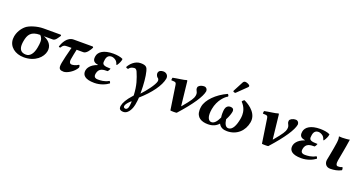

<svg xmlns="http://www.w3.org/2000/svg" viewBox="-41 -1488 4795 2530"><g transform="rotate(20 2356.5 -223.0)"><path d="M502.7 -341C539.7 -341 564.3 -390 588.3 -424L579.4 -436H338.4C247.4 -436 144.2 -401 103.1 -366C53.7 -324 20.3 -265 9.5 -204C7.4 -192 6.4 -180.3 6.4 -169C6.4 -61.9 98.6 11 222.6 11C381.6 11 475.4 -84.5 490.9 -172C492.5 -181.2 493.3 -190.1 493.3 -198.6C493.3 -272.4 435.7 -319.9 376.7 -341ZM237.2 -32C160.7 -32 141.3 -80.6 141.3 -133.4C141.3 -151.7 143.6 -170.5 146.7 -188C163.4 -283 197.7 -341 326.7 -341C350.7 -316 360.6 -292.6 360.6 -255.8C360.6 -234.4 357.3 -208.5 351.4 -175C334.8 -81 293.2 -32 237.2 -32Z M772.2 -321C743.8 -212 728.1 -150 717.8 -92C714.7 -74.3 713 -59.4 713 -46.8C713 -5.3 731.7 10 780.9 10C827.9 10 917.8 -42 954 -110C954.6 -113.6 954.9 -117.2 954.9 -120.7C954.9 -133.9 950.6 -145.4 942.4 -146C897.7 -117 859.9 -115 846.9 -115C827.9 -115 814.1 -129.4 814.1 -158.1C814.1 -164.1 814.7 -170.7 816 -178C821.7 -210.4 834.9 -285 844.2 -321H939.2C980.2 -321 1020.7 -383.5 1039 -422L1030.1 -434H763.1C670.1 -434 625.5 -334 609.2 -281C612.1 -275 620.8 -273 630.8 -273C658.9 -316.5 674.2 -321 723.2 -321Z M1308.7 -394C1325.2 -394 1352.4 -385.6 1373 -367.5C1387.9 -354.4 1397.7 -333.6 1404.4 -313L1412 -314C1431.8 -341 1453.2 -383 1453.6 -411L1452.2 -414C1424 -430 1367.6 -439 1317.6 -439C1183.6 -439 1115.9 -389.6 1104.5 -325C1102.9 -315.8 1102.1 -307.4 1102.1 -299.9C1102.1 -254.6 1130.4 -237.7 1175.7 -230L1175.2 -227C1073 -192 1050.3 -131 1046.2 -108C1045 -101.3 1044.3 -94.3 1044.3 -87.3C1044.3 -40 1076.4 10 1210.4 10C1296.4 10 1369 -24.3 1408.9 -55C1405.9 -69.3 1402.9 -77.8 1391.4 -83.5C1335.4 -49.5 1275.6 -48 1239.6 -48C1207.9 -48 1185.1 -60.1 1185.1 -94.1C1185.1 -99.2 1185.7 -104.8 1186.7 -111C1201.2 -193 1264.7 -196 1324.7 -196C1337.8 -209.9 1347.8 -230.5 1349.5 -240C1256.3 -240 1233.8 -255 1233.8 -291.9C1233.8 -302.2 1235.6 -314.2 1238 -328C1248.3 -386.3 1285.7 -394 1308.7 -394Z M2084.4 -366C2085.2 -370.5 2085.6 -374.9 2085.6 -379.2C2085.6 -415.9 2057.4 -444 2017.1 -444C1982.1 -444 1954.8 -431 1949.2 -399C1948.8 -396.6 1948.6 -394.1 1948.6 -391.6C1948.6 -369.8 1963.3 -344.2 1977.3 -337C1982.8 -334.4 1991.8 -321.4 1991.8 -304.5C1991.8 -301.7 1991.5 -298.9 1991 -296C1982 -245 1895.1 -132.2 1831.3 -65C1831.4 -73.3 1831.5 -81.7 1831.5 -90.2C1831.5 -190.2 1822.3 -301.4 1803.5 -372.2C1791.4 -417.6 1779.1 -444 1700.1 -444C1621.1 -444 1561 -381 1535 -330C1543.4 -319.5 1554.6 -315.5 1567.4 -315.2C1591.3 -354.2 1638.4 -355 1647.4 -355C1664.4 -355 1678.1 -336 1684.4 -321C1720.9 -233 1750.3 -156 1757 -12L1748 -1C1681.1 72 1649.9 130 1642.2 174C1641.2 179.3 1640.6 184.7 1640.6 190C1640.6 215.4 1653.7 238 1700.9 238C1778.9 238 1811.7 131 1817.9 96C1822.7 69 1831.4 14 1830.6 -10C1970.1 -132.2 2066.6 -265 2084.4 -366ZM1703.7 188C1691.9 184.1 1686.1 176.7 1686.1 165.6C1686.1 159.5 1687.9 152.3 1691.4 144C1702 122 1723.8 96.7 1756.8 68L1757.9 79C1758.2 82 1758.3 85.2 1758.3 88.6C1758.3 99.6 1757 112.7 1754.3 128C1752.6 141.3 1749.3 154.3 1744.4 167C1735.9 181.9 1725.5 189.4 1713.3 189.4C1710.2 189.4 1707 188.9 1703.7 188Z M2227.3 -331 2278.5 8C2283.2 9.9 2304.1 11 2324.7 11C2343.8 11 2362.5 10.1 2367.5 8C2537.8 -181 2622.1 -313 2635.2 -387C2635.7 -390 2635.9 -392.9 2635.9 -395.9C2635.9 -420.6 2617.8 -443 2591 -443C2541.6 -443 2509.6 -418 2506.6 -401C2505.7 -395.7 2505.3 -391 2505.3 -386.7C2505.3 -355.1 2527.5 -347.1 2527.5 -308.7C2527.5 -302.1 2526.9 -294.6 2525.3 -286C2519.4 -252.5 2493.4 -209.5 2402.3 -101.5C2394.1 -91.8 2393.1 -89.1 2392.1 -98L2355.6 -429C2354.4 -440 2352.4 -442 2345.9 -442C2313.1 -429 2219.6 -420.5 2157.7 -407C2155.3 -401.2 2153.2 -388.4 2153.2 -378.8C2153.2 -375.3 2153.5 -372.2 2154.2 -370L2190.8 -368C2213.8 -366.7 2223.4 -360 2227.3 -331Z M3325.1 -207C3327 -217.6 3327.8 -228 3327.8 -237.9C3327.8 -362.9 3189.9 -435.4 3149.5 -453C3137.7 -446.1 3127.1 -437.8 3121.2 -423C3176.7 -366.4 3189.7 -306 3189.7 -258.6C3189.7 -237.3 3187.1 -218.6 3184.5 -204C3168 -110 3134.2 -32 3075.2 -32C3036.2 -32 3016.4 -73 3008.2 -134C3037.7 -188 3049.1 -230 3053.2 -253C3054.1 -258.1 3054.6 -263 3054.6 -267.5C3054.6 -292.3 3040.5 -308 3005.9 -308C2965.9 -308 2944.8 -279 2939.1 -247C2937.2 -236.1 2934.5 -214.3 2934.5 -188.2C2934.5 -171 2935.6 -152 2939 -133C2907 -65 2876.2 -32 2838.2 -32C2808 -32 2778.8 -59.2 2778.8 -131.1C2778.8 -149.6 2780.8 -171.2 2785.1 -196C2809.1 -332 2896.3 -407 2930.2 -423C2930.4 -425.2 2930.6 -427.4 2930.6 -429.3C2930.6 -442.3 2925 -449.7 2915 -456C2769.3 -390 2659.4 -277 2642.1 -179C2639 -161.5 2637.6 -145.4 2637.6 -130.7C2637.6 -23.3 2715.8 10 2803.8 10C2865.8 10 2915.3 -10 2952.9 -53C2976.5 -5 3021.8 10 3070.8 10C3206.8 10 3302.5 -79 3325.1 -207ZM3080.2 -684C3069.2 -684 3055.1 -678 3049.2 -667L2974 -524C2972.3 -520.7 2971.3 -515.9 2971.3 -514.4C2971.3 -507.6 2991.1 -501 2998.9 -501C3002.9 -501 3007.3 -505.3 3011.3 -509L3136.8 -631C3142.1 -636.1 3144.7 -641.8 3144.7 -648.1C3144.7 -667.2 3099.5 -684 3080.2 -684Z M3511.3 -331 3562.5 8C3567.2 9.9 3588.1 11 3608.7 11C3627.8 11 3646.5 10.1 3651.5 8C3821.8 -181 3906.1 -313 3919.2 -387C3919.7 -390 3919.9 -392.9 3919.9 -395.9C3919.9 -420.6 3901.8 -443 3875 -443C3825.6 -443 3793.6 -418 3790.6 -401C3789.7 -395.7 3789.3 -391 3789.3 -386.7C3789.3 -355.1 3811.5 -347.1 3811.5 -308.7C3811.5 -302.1 3810.9 -294.6 3809.3 -286C3803.4 -252.5 3777.4 -209.5 3686.3 -101.5C3678.1 -91.8 3677.1 -89.1 3676.1 -98L3639.6 -429C3638.4 -440 3636.4 -442 3629.9 -442C3597.1 -429 3503.6 -420.5 3441.7 -407C3439.3 -401.2 3437.2 -388.4 3437.2 -378.8C3437.2 -375.3 3437.5 -372.2 3438.2 -370L3474.8 -368C3497.8 -366.7 3507.4 -360 3511.3 -331Z M4210.7 -394C4227.2 -394 4254.4 -385.6 4275 -367.5C4289.9 -354.4 4299.7 -333.6 4306.4 -313L4314 -314C4333.8 -341 4355.2 -383 4355.6 -411L4354.2 -414C4326 -430 4269.6 -439 4219.6 -439C4085.6 -439 4017.9 -389.6 4006.5 -325C4004.9 -315.8 4004.1 -307.4 4004.1 -299.9C4004.1 -254.6 4032.4 -237.7 4077.7 -230L4077.2 -227C3975 -192 3952.3 -131 3948.2 -108C3947 -101.3 3946.3 -94.3 3946.3 -87.3C3946.3 -40 3978.4 10 4112.4 10C4198.4 10 4271 -24.3 4310.9 -55C4307.9 -69.3 4304.9 -77.8 4293.4 -83.5C4237.4 -49.5 4177.6 -48 4141.6 -48C4109.9 -48 4087.1 -60.1 4087.1 -94.1C4087.1 -99.2 4087.7 -104.8 4088.7 -111C4103.2 -193 4166.7 -196 4226.7 -196C4239.8 -209.9 4249.8 -230.5 4251.5 -240C4158.3 -240 4135.8 -255 4135.8 -291.9C4135.8 -302.2 4137.6 -314.2 4140 -328C4150.3 -386.3 4187.7 -394 4210.7 -394Z M4472.2 -261.1C4462.7 -201.7 4445 -118.1 4439.7 -88.1C4438.7 -82.2 4438.1 -76.2 4438.1 -70.2C4438.1 -29 4463.5 9.9 4519.4 9.9C4571.4 9.9 4625 0.9 4672.6 -25.1C4673.3 -29 4673.6 -33 4673.6 -36.9C4673.6 -49.2 4670.2 -60.8 4662.8 -66.1C4638.9 -55.1 4628.7 -54.1 4602.7 -54.1C4583.4 -54.1 4576 -72.5 4576 -97.9C4576 -108.1 4577.2 -119.4 4579.3 -131.1C4584.6 -161.1 4594.6 -212.1 4605.1 -272L4617.6 -343C4623.3 -375 4632.6 -439 4632.6 -439C4616.5 -433 4547.8 -429 4528.8 -429C4516.8 -429 4491 -430 4485.2 -431L4482.8 -429C4487 -415.5 4488.5 -400.7 4488.5 -386C4488.5 -362.5 4484.7 -339.2 4481.9 -322Z"/></g></svg>

Font: Linux Biolinum O 
Style: Bold Italic
Weight: 700
Designer: Philipp H. Poll
Foundry: Philipp H. Poll
Version: Version 1.3.2